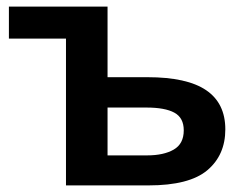

<svg xmlns="http://www.w3.org/2000/svg" viewBox="-20 -562 745 582"><path d="M306 -542V-328H427Q547 -328 605 -288.5Q663 -249 663 -170Q663 -92 608.5 -46Q554 0 430 0H180V-445H7V-542ZM424 -236H306V-91H426Q476 -91 506.5 -108.5Q537 -126 537 -167Q537 -205 508.5 -220.5Q480 -236 424 -236Z"/></svg>

Font: Noto Sans SemiBold
Style: Regular
Weight: 600
Designer: Monotype Design Team
Foundry: Monotype Imaging Inc.
Version: Version 2.007